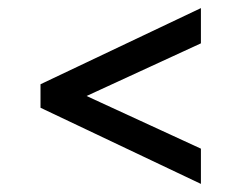

<svg xmlns="http://www.w3.org/2000/svg" viewBox="-20 -572 596 474"><path d="M476 -205V-118L80 -306V-364L476 -552V-465L159 -319V-351Z"/></svg>

Font: Be Vietnam Pro Variable Thin
Style: Regular
Weight: 100
Designer: Lam Bao, Tony Le, Vietanh Nguyen
Foundry: Yellow Type Foundry
Version: Version 1.002